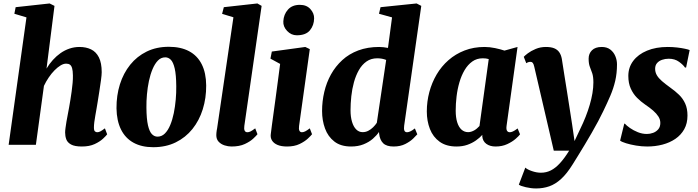

<svg xmlns="http://www.w3.org/2000/svg" viewBox="-20 -837 4038 1110"><path d="M453.5 10Q412 10 391 -1.5Q370 -13 363.2 -31.5Q356.5 -50 356.5 -71Q356.5 -82 358.8 -98Q361 -114 364.2 -133.8Q367.5 -153.5 371.8 -174.8Q376 -196 379.5 -216Q383 -236.5 387 -260Q391 -283.5 394.2 -308.2Q397.5 -333 399.8 -357Q402 -381 401.5 -401.5Q401 -428.5 396.8 -443Q392.5 -457.5 384.2 -463.2Q376 -469 362.5 -469Q347 -469 329.8 -458.5Q312.5 -448 295 -430.2Q277.5 -412.5 261.8 -389.2Q246 -366 234 -340.5L187.5 0H30L133 -736.5L63 -757.5L70.5 -795.5L267 -817L295 -803L249 -440.5Q265 -467.5 285.5 -490.2Q306 -513 330.2 -530Q354.5 -547 382 -556.2Q409.5 -565.5 439.5 -565.5Q477.5 -565.5 506.5 -551.5Q535.5 -537.5 551.8 -505.2Q568 -473 568 -419.5Q568 -404.5 563.8 -373.5Q559.5 -342.5 554.2 -308.2Q549 -274 544.5 -247Q541.5 -228.5 538 -208.2Q534.5 -188 531 -168.2Q527.5 -148.5 525.2 -131Q523 -113.5 523 -100Q523 -82 529.2 -77.2Q535.5 -72.5 542 -72.5Q550.5 -72.5 559.8 -77.2Q569 -82 586.5 -95L599.5 -60.5Q594.5 -53 576.2 -35.8Q558 -18.5 527.5 -4.2Q497 10 453.5 10Z M956 -566.5Q1025 -566.5 1073 -541Q1121 -515.5 1146.2 -465.5Q1171.5 -415.5 1172 -343Q1172.5 -270 1152.2 -205.2Q1132 -140.5 1092.5 -91.2Q1053 -42 996 -14Q939 14 866 14Q799 14 751.8 -12Q704.5 -38 679.5 -88.5Q654.5 -139 653.5 -211Q653 -285 673.2 -349.5Q693.5 -414 732.8 -462.8Q772 -511.5 828.2 -539Q884.5 -566.5 956 -566.5ZM935.5 -505.5Q911 -505.5 893 -487Q875 -468.5 862 -437.5Q849 -406.5 841 -368.8Q833 -331 829.5 -291Q826 -251 826.5 -215.5Q827 -149 835.5 -112.5Q844 -76 858.2 -61.5Q872.5 -47 890.5 -47Q915 -47 933.2 -65.2Q951.5 -83.5 964.2 -114.2Q977 -145 984.8 -183.2Q992.5 -221.5 996 -261.5Q999.5 -301.5 999 -338.5Q998.5 -405 990 -441.2Q981.5 -477.5 967.5 -491.5Q953.5 -505.5 935.5 -505.5Z M1392.5 -109Q1390 -92 1394.2 -82.2Q1398.5 -72.5 1410.5 -72.5Q1418 -72.5 1427 -76.5Q1436 -80.5 1455.5 -95L1468.5 -61Q1462 -52.5 1444.2 -35.8Q1426.5 -19 1395.5 -4.5Q1364.5 10 1318.5 10Q1299 10 1278.5 3.5Q1258 -3 1244.2 -17.5Q1230.5 -32 1230.5 -56Q1230.5 -62 1231.2 -69.2Q1232 -76.5 1233 -83.5Q1234 -90.5 1235 -94L1329.5 -737L1264 -757L1274 -795.5L1468 -817L1492.5 -803Z M1639.5 10Q1606.5 10 1584.5 0.8Q1562.5 -8.5 1552.5 -24.8Q1542.5 -41 1545.5 -62Q1548 -84.5 1552.2 -115Q1556.5 -145.5 1561.5 -183.2Q1566.5 -221 1572.8 -265.5Q1579 -310 1585.5 -360.8Q1592 -411.5 1599.5 -467.5L1543.5 -498L1551.5 -539L1745 -565.5L1771 -553L1709 -109Q1706.5 -91 1710.8 -81.8Q1715 -72.5 1725.5 -72.5Q1734.5 -72.5 1744.5 -77.5Q1754.5 -82.5 1771 -95L1784 -61Q1778 -53 1760 -36Q1742 -19 1712 -4.5Q1682 10 1639.5 10ZM1696 -633Q1663.5 -633 1639.8 -658.2Q1616 -683.5 1618 -714Q1620 -753.5 1644.5 -781.2Q1669 -809 1713.5 -809Q1752.5 -809 1774.5 -784.5Q1796.5 -760 1796 -731Q1795.5 -690.5 1771.8 -661.8Q1748 -633 1696 -633Z M2316.5 -110Q2314 -92 2317.8 -82.2Q2321.5 -72.5 2333.5 -72.5Q2340.5 -72.5 2350.8 -76.8Q2361 -81 2378.5 -94.5L2392.5 -60.5Q2386 -53 2368.8 -36Q2351.5 -19 2323 -4.5Q2294.5 10 2255.5 10Q2214.5 10 2195.2 -9Q2176 -28 2172 -63L2171 -74Q2158 -54.5 2135.8 -35Q2113.5 -15.5 2082 -2.8Q2050.5 10 2009.5 10Q1950 10 1913 -18.8Q1876 -47.5 1859 -94.2Q1842 -141 1842 -195Q1842 -251.5 1854.8 -305.8Q1867.5 -360 1893.5 -406.8Q1919.5 -453.5 1958.8 -489.5Q1998 -525.5 2051.5 -545.5Q2105 -565.5 2172 -565.5Q2184 -565.5 2197.2 -564Q2210.5 -562.5 2223 -560L2246.5 -736.5L2171 -757.5L2180 -795.5L2388.5 -817L2415.5 -803ZM2212.5 -490.5Q2201.5 -495 2188.5 -497.5Q2175.5 -500 2161 -500Q2125 -500 2098.8 -481.5Q2072.5 -463 2054.8 -431.8Q2037 -400.5 2026.2 -361.5Q2015.5 -322.5 2011 -280.5Q2006.5 -238.5 2006.5 -199.5Q2006.5 -162 2015 -133.2Q2023.5 -104.5 2039.2 -88.8Q2055 -73 2076.5 -73Q2094 -73 2109 -80.8Q2124 -88.5 2137 -101.2Q2150 -114 2158.5 -127Z M2908.5 -109Q2906 -89.5 2911.2 -81Q2916.5 -72.5 2927.5 -72.5Q2934.5 -72.5 2945 -77Q2955.5 -81.5 2972.5 -94.5L2986.5 -60.5Q2980.5 -51.5 2961.2 -34.5Q2942 -17.5 2912.5 -3.8Q2883 10 2845 10Q2813 10 2791.8 -5.2Q2770.5 -20.5 2768 -49.5L2768.5 -57.5Q2753.5 -40.5 2731.5 -25Q2709.5 -9.5 2681.8 0.2Q2654 10 2619.5 10Q2560 10 2521.8 -17.5Q2483.5 -45 2465.5 -91.2Q2447.5 -137.5 2447.5 -192.5Q2447.5 -250 2462 -304.5Q2476.5 -359 2504.2 -406.2Q2532 -453.5 2572.8 -489.2Q2613.5 -525 2666 -545.2Q2718.5 -565.5 2781.5 -565.5Q2810.5 -565.5 2842.8 -558.8Q2875 -552 2896.5 -544.5L2972 -565.5ZM2805.5 -495.5Q2797.5 -498 2788.8 -499Q2780 -500 2771 -500Q2736.5 -500 2710.5 -481.5Q2684.5 -463 2666 -431.8Q2647.5 -400.5 2636 -361Q2624.5 -321.5 2619.5 -279.2Q2614.5 -237 2614.5 -197Q2614.5 -158 2623.2 -130Q2632 -102 2648.2 -87.5Q2664.5 -73 2686.5 -73Q2695.5 -73 2704.2 -75.8Q2713 -78.5 2721.5 -83.2Q2730 -88 2737.5 -94.5Q2745 -101 2752 -108.5Z M3068.5 -452Q3065 -467.5 3060 -473.5Q3055 -479.5 3047.5 -479.5Q3041 -479.5 3035 -477.8Q3029 -476 3022.5 -471.5L3008 -508.5Q3013.5 -515 3031.5 -528.8Q3049.5 -542.5 3076.8 -554Q3104 -565.5 3136 -565.5Q3165.5 -565.5 3184.2 -557.8Q3203 -550 3213.5 -534.5Q3224 -519 3228 -497Q3235 -450 3242.8 -402.5Q3250.5 -355 3258 -307.5Q3265.5 -260 3272.8 -212.8Q3280 -165.5 3287.5 -118L3301.5 -21.5L3334 -90.5Q3351.5 -126 3365.5 -161.5Q3379.5 -197 3389.5 -231.2Q3399.5 -265.5 3405 -298Q3410.5 -330.5 3410.5 -360.5Q3410.5 -394 3403.8 -413.5Q3397 -433 3390 -451Q3383 -469 3383 -498Q3383 -527 3402.2 -546.2Q3421.5 -565.5 3459 -565.5Q3488.5 -565.5 3508 -550.8Q3527.5 -536 3537.2 -512.8Q3547 -489.5 3547 -465.5Q3547 -413.5 3536.8 -369.5Q3526.5 -325.5 3508.5 -283.5Q3490.5 -241.5 3467.5 -194Q3455.5 -168.5 3438.2 -136.2Q3421 -104 3401 -69.2Q3381 -34.5 3360.8 -0.8Q3340.5 33 3322.5 62Q3304.5 91 3291.5 112Q3257.5 167 3224 197.5Q3190.5 228 3155.2 240.2Q3120 252.5 3079.5 252.5Q3050.5 252.5 3019.5 245.2Q2988.5 238 2979.5 230.5L3017 132Q3027.5 142.5 3054.8 152Q3082 161.5 3107 161.5Q3138.5 161.5 3165 148Q3191.5 134.5 3217.2 106.5Q3243 78.5 3270.5 34H3181.5Z M3946.5 -446.5H3940Q3930.5 -461.5 3906 -479.5Q3881.5 -497.5 3846 -497.5Q3825.5 -497.5 3807.5 -491.2Q3789.5 -485 3778.5 -472.2Q3767.5 -459.5 3767.5 -439.5Q3767.5 -419.5 3777.2 -402.5Q3787 -385.5 3806.5 -368.5Q3826 -351.5 3854.5 -331Q3883 -311 3905.5 -289.2Q3928 -267.5 3941.2 -238.5Q3954.5 -209.5 3954.5 -169Q3954.5 -123.5 3935.8 -90Q3917 -56.5 3884.5 -34.2Q3852 -12 3810 -1Q3768 10 3721.5 10Q3690 10 3657.2 4.5Q3624.5 -1 3599.5 -8.8Q3574.5 -16.5 3565 -24L3589 -122H3592.5Q3602 -111 3622 -97Q3642 -83 3667.5 -72.8Q3693 -62.5 3720 -62.5Q3738 -62.5 3755.8 -69Q3773.5 -75.5 3785.5 -89.5Q3797.5 -103.5 3797.5 -126Q3797.5 -146 3786.5 -163.2Q3775.5 -180.5 3755.8 -197.8Q3736 -215 3708.5 -233.5Q3685 -249.5 3663 -271.5Q3641 -293.5 3626.8 -324.5Q3612.5 -355.5 3612.5 -398Q3612.5 -447.5 3641 -485.2Q3669.5 -523 3720.8 -544.2Q3772 -565.5 3840.5 -565.5Q3867.5 -565.5 3893.8 -562.5Q3920 -559.5 3939.8 -555.2Q3959.5 -551 3967 -547.5Z"/></svg>

Font: Merriweather 24pt Black
Style: Italic
Weight: 900
Italic angle: -7.8°
Designer: Eben Sorkin
Foundry: Eben Sorkin
Version: Version 2.101